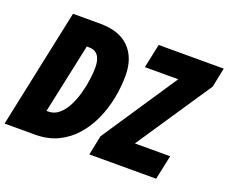

<svg xmlns="http://www.w3.org/2000/svg" viewBox="-121 -899 1288 1083"><g transform="rotate(20 523.0 -357.0)"><path d="M-4.9 0 146 -713.9H310.1Q424.8 -713.9 484.4 -653.3Q543.9 -592.8 543.9 -486.8Q543.9 -419.9 530.5 -351.1Q517.1 -282.2 489 -219.5Q460.9 -156.7 417.5 -107.2Q374 -57.6 314.5 -28.8Q254.9 0 178.2 0ZM192.9 -147.9H203.1Q239.3 -147.9 266.8 -171.4Q294.4 -194.8 313.7 -232.4Q333 -270 345 -313.5Q356.9 -356.9 362.5 -398.2Q368.2 -439.5 368.2 -469.2Q368.2 -566.9 295.9 -566.9H282.2ZM503.9 0 527.8 -117.2 830.1 -569.8H629.9L660.2 -713.9H1050.8L1026.9 -597.2L724.1 -146H936L904.8 0Z"/></g></svg>

Font: Open Sans Condensed ExtraBold
Style: Italic
Weight: 800
Width: 3
Italic angle: -12°
Designer: Monotype Design Team
Foundry: Monotype Imaging Inc.
Version: Version 3.003; ttfautohint (v1.8.4)